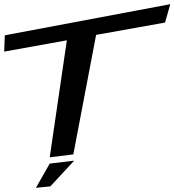

<svg xmlns="http://www.w3.org/2000/svg" viewBox="-89 -741 835 919"><path d="M701 -633 726 -721 -66 -572 -69 -494 231 -548 149 12 262 -2 371 -574ZM266 28 149 42 83 158 152 151Z"/></svg>

Font: Gamestation Warped
Style: Italic
Weight: 400
Designer: Jonas Hecksher
Foundry: Jonas Hecksher, Playtypeª, e-types AS
Version: Version 1.003